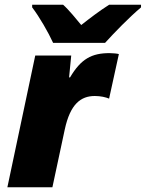

<svg xmlns="http://www.w3.org/2000/svg" viewBox="-20 -786 612 806"><path d="M203 -606H421C460 -649 522 -713 572 -755V-766H438C397 -740 358 -710 321 -681C303 -703 267 -747 245 -766H115V-755C145 -716 183 -650 203 -606ZM11 0H200L252 -243C275 -349 319 -383 378 -383C402 -383 424 -378 438 -372L479 -559C473 -561 454 -563 440 -563C365 -563 320 -539 274 -461H270L279 -553H128Z"/></svg>

Font: Noto Sans Black
Style: Italic
Weight: 900
Italic angle: -12°
Designer: Monotype Design Team
Foundry: Monotype Imaging Inc.
Version: Version 2.013